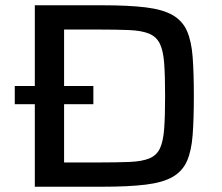

<svg xmlns="http://www.w3.org/2000/svg" viewBox="-20 -708 842 728"><path d="M112 0V-313H36V-382H112V-688H368Q468 -688 533 -680Q598 -672 635 -650.5Q672 -629 689 -590.5Q706 -552 710.5 -491.5Q715 -431 715 -344Q715 -257 710.5 -196.5Q706 -136 689 -97.5Q672 -59 635 -37.5Q598 -16 533 -8Q468 0 368 0ZM223 -92H350Q424 -92 471.5 -94Q519 -96 546.5 -107.5Q574 -119 586.5 -145.5Q599 -172 602.5 -220Q606 -268 606 -344Q606 -420 602.5 -468Q599 -516 586 -542.5Q573 -569 545 -580.5Q517 -592 470 -594Q423 -596 350 -596H223V-382H334V-313H223Z"/></svg>

Font: Saira Expanded Medium
Style: Regular
Weight: 500
Width: 7
Designer: Hector Gatti with collaboration of the Omnibus-Type team
Foundry: Omnibus-Type
Version: Version 1.100; ttfautohint (v1.8.3)